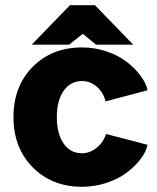

<svg xmlns="http://www.w3.org/2000/svg" viewBox="-20 -716 610 744"><path d="M32.2 -262.2Q32.2 -381.8 106.7 -457Q181.2 -532.2 297.9 -532.2Q349.1 -532.2 395.5 -515.9Q441.9 -499.5 473.6 -474.4Q505.4 -449.2 525.9 -420.9Q546.4 -392.6 551.8 -366.2L389.2 -323.2Q379.9 -358.9 354.7 -380.4Q329.6 -401.9 297.9 -401.9Q252.9 -401.9 226.6 -364Q200.2 -326.2 200.2 -262.2Q200.2 -197.3 226.6 -159.7Q252.9 -122.1 297.9 -122.1Q327.6 -122.1 353.8 -142.8Q379.9 -163.6 391.1 -196.8L551.8 -154.8Q546.9 -129.4 526.4 -101.8Q505.9 -74.2 474.1 -49.3Q442.4 -24.4 395.5 -8.3Q348.6 7.8 297.9 7.8Q181.6 7.8 106.9 -67.6Q32.2 -143.1 32.2 -262.2ZM251 -695.8H348.1L496.1 -543H352.1L300.8 -585L248 -543H103Z"/></svg>

Font: LT Superior Black
Style: Regular
Weight: 900
Designer: Daniel Lyons
Foundry: LyonsType
Version: Version 2.005